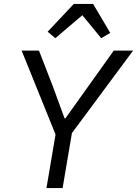

<svg xmlns="http://www.w3.org/2000/svg" viewBox="-20 -955 696 975"><path d="M297.9 0 345.2 -279.1 655.9 -698.2H557.9L312.1 -354H307.9L248.9 -514.9L177.9 -698.2H89.8L262.1 -272L215.9 0ZM221.9 -794 261 -761 398.1 -877.8 494 -761 539.8 -788 452.8 -935H354.8Z"/></svg>

Font: Margiela Mono Italic Italic
Style: Regular
Weight: 400
Designer: Mike Abbink, Paul van der Laan, Pieter van Rosmalen
Foundry: Bold Monday
Version: Version 2.003 2021